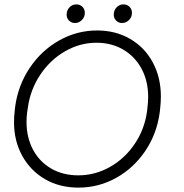

<svg xmlns="http://www.w3.org/2000/svg" viewBox="-20 -839 838 876"><path d="M44 -281Q44 -307 47 -332L49 -351Q62 -449 115.5 -529Q169 -609 250 -654.5Q331 -700 423 -700Q508 -700 574.5 -661Q641 -622 677.5 -553.5Q714 -485 714 -399Q714 -374 711 -347L709 -328Q696 -229 643 -150.5Q590 -72 510 -27.5Q430 17 338 17Q252 17 185.5 -21.5Q119 -60 81.5 -128Q44 -196 44 -281ZM651 -332 653 -351Q656 -375 656 -397Q656 -469 626 -525Q596 -581 542.5 -612.5Q489 -644 420 -644Q344 -644 276 -604.5Q208 -565 163 -497Q118 -429 107 -347L104 -328Q101 -306 101 -283Q101 -212 130.5 -156.5Q160 -101 213.5 -70Q267 -39 337 -39Q414 -39 482 -77.5Q550 -116 595 -183Q640 -250 651 -332ZM284 -772Q284 -792 297 -805.5Q310 -819 328 -819Q345 -819 356 -808Q367 -797 367 -780Q367 -761 353.5 -747.5Q340 -734 322 -734Q306 -734 295 -745Q284 -756 284 -772ZM499 -772Q499 -792 512 -805.5Q525 -819 543 -819Q560 -819 571 -808Q582 -797 582 -780Q582 -761 568.5 -747.5Q555 -734 537 -734Q521 -734 510 -745Q499 -756 499 -772Z"/></svg>

Font: Bellota Text
Style: Italic
Weight: 400
Italic angle: -7.5°
Designer: Kemie Guaida
Foundry: Kemie Guaida
Version: Version 4.001